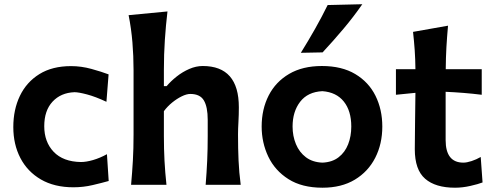

<svg xmlns="http://www.w3.org/2000/svg" viewBox="-20 -875 2332 909"><path d="M327.6 11.7Q237.3 11.7 173.6 -25.4Q109.9 -62.5 76.4 -127Q43 -191.4 43 -273.4Q43 -356 74.2 -421.1Q105.5 -486.3 166.5 -524.2Q227.5 -562 316.4 -562Q364.7 -562 412.6 -548.8Q460.4 -535.6 494.1 -522.9L483.9 -393.1Q431.6 -417.5 391.8 -428Q352.1 -438.5 332.5 -438.5Q268.1 -436 228.8 -393.8Q189.5 -351.6 189.5 -277.3Q189.5 -203.1 234.1 -156.2Q278.8 -109.4 362.8 -107.9Q388.2 -107.9 420.9 -117.4Q453.6 -127 486.3 -145L494.6 -18.1Q463.4 -9.3 418.9 1.2Q374.5 11.7 327.6 11.7Z M600.6 0Q606 -59.6 609.1 -115Q612.3 -170.4 612.3 -238.3V-543Q612.3 -610.4 606.9 -674.8Q601.6 -739.3 588.9 -803.2L772.9 -820.8Q765.1 -755.4 760.5 -686.5Q755.9 -617.7 755.9 -543V-467.3H769Q788.6 -490.7 816.4 -512.7Q844.2 -534.7 876.2 -548.6Q908.2 -562.5 939.9 -562.5Q1110.8 -562.5 1110.8 -367.2Q1110.8 -331.5 1108.9 -298.6Q1106.9 -265.6 1106.9 -238.3Q1106.9 -170.4 1109.4 -115Q1111.8 -59.6 1119.6 0H953.6Q958.5 -59.6 960.9 -114Q963.4 -168.5 963.4 -231V-307.6Q963.4 -368.7 945.3 -399.4Q927.2 -430.2 880.9 -430.2Q863.3 -430.2 840.3 -418.9Q817.4 -407.7 794.9 -389.4Q772.5 -371.1 755.9 -348.6V-231Q755.9 -168.5 758.8 -114Q761.7 -59.6 768.1 0Z M1506.8 13.7Q1409.7 13.7 1345.7 -26.9Q1281.7 -67.4 1250.2 -133.5Q1218.8 -199.7 1218.8 -275.9Q1218.8 -357.9 1252 -422.9Q1285.2 -487.8 1348.9 -525.1Q1412.6 -562.5 1503.9 -562.5Q1598.1 -562.5 1661.9 -524.4Q1725.6 -486.3 1757.8 -421.4Q1790 -356.4 1790 -275.9Q1790 -193.8 1756.6 -128.2Q1723.1 -62.5 1659.9 -24.4Q1596.7 13.7 1506.8 13.7ZM1506.3 -105Q1552.7 -106.9 1583 -130.4Q1613.3 -153.8 1628.2 -191.9Q1643.1 -230 1643.1 -275.9Q1643.1 -350.1 1607.7 -394.3Q1572.3 -438.5 1506.3 -443.4Q1437 -439.9 1401.1 -393.3Q1365.2 -346.7 1365.2 -275.9Q1365.2 -231 1381.1 -192.6Q1397 -154.3 1428.2 -130.6Q1459.5 -106.9 1506.3 -105ZM1404.3 -625Q1439.5 -681.6 1471.4 -738Q1503.4 -794.4 1531.2 -851.1L1695.3 -855Q1654.3 -795.9 1606.4 -739Q1558.6 -682.1 1507.3 -627Z M2134.3 13.7Q2041.5 13.7 1992.7 -28.8Q1943.8 -71.3 1943.8 -168.5Q1943.8 -234.9 1945.1 -301.5Q1946.3 -368.2 1946.8 -435.5L1854.5 -426.3V-547.4H1946.8Q1946.3 -595.2 1943.4 -637.2Q1940.4 -679.2 1935.5 -724.1L2101.1 -753.4Q2096.2 -698.7 2093.5 -651.4Q2090.8 -604 2090.3 -547.4H2260.7V-426.3Q2218.3 -431.6 2175 -435.1Q2131.8 -438.5 2089.8 -440.4V-211.9Q2089.8 -105 2173.8 -105Q2189.9 -105 2212.9 -112.5Q2235.8 -120.1 2255.9 -131.8L2264.6 -11.2Q2244.6 -3.4 2207.3 5.1Q2169.9 13.7 2134.3 13.7Z"/></svg>

Font: Pinar-FD SemiBold
Style: Regular
Weight: 600
Designer: Amin Abedi
Version: Version 2.000